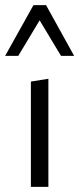

<svg xmlns="http://www.w3.org/2000/svg" viewBox="-24 -726 308 746"><path d="M96 -409 164 -420V0H96ZM106 -706H155L264 -509H213L130 -647L47 -509H-4Z"/></svg>

Font: QiushuiShotai Bright
Style: Regular
Weight: 400
Designer: Christian Thalmann (Catharsis Fonts)
Version: Version 1.250;